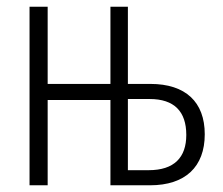

<svg xmlns="http://www.w3.org/2000/svg" viewBox="-20 -552 665 572"><path d="M361 -532H309V-302H122V-532H68V0H122V-254H309V0H427C532 0 590 -55 590 -152C590 -248 533 -302 428 -302H361ZM426 -257C499 -257 535 -220 535 -150C535 -83 499 -45 423 -45H361V-257Z"/></svg>

Font: Noto Sans UI Condensed Light
Style: Regular
Weight: 300
Width: 3
Designer: Monotype Design Team
Foundry: Monotype Imaging Inc.
Version: Version 1.901